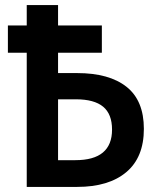

<svg xmlns="http://www.w3.org/2000/svg" viewBox="-20 -734 640 754"><path d="M85 0V-527H11V-634H85V-714H208V-634H380V-527H208V-447H283Q409 -447 477 -393Q545 -339 545 -228Q545 -116 476 -58Q407 0 283 0ZM208 -105H276Q420 -105 420 -225Q420 -286 385 -315Q350 -344 278 -344H208Z"/></svg>

Font: Noto Sans Mono SemiBold
Style: Regular
Weight: 600
Designer: Monotype Design Team
Foundry: Monotype Imaging Inc.
Version: Version 2.014; ttfautohint (v1.8.4.7-5d5b)